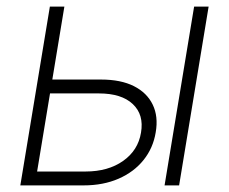

<svg xmlns="http://www.w3.org/2000/svg" viewBox="-20 -561 693 581"><path d="M127.4 -320.3H285.6Q345.7 -320.3 385.3 -300.3Q424.8 -280.3 442.1 -244.4Q459.5 -208.5 451.2 -160.6Q443.4 -112.8 414.3 -76.7Q385.3 -40.5 338.9 -20.3Q292.5 0 232.9 0H41.5L130.9 -541H174.8L92.3 -42H238.8Q307.1 -42 352.5 -74Q397.9 -106 406.7 -159.7Q416 -213.9 381.8 -246.1Q347.7 -278.3 279.3 -278.3H120.1ZM478 0 567.4 -541H611.3L522 0Z"/></svg>

Font: Inter 17pt ExtraLight
Style: Italic
Weight: 250
Italic angle: -9.3988°
Version: Version 4.001;git-66647c0bb